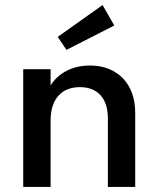

<svg xmlns="http://www.w3.org/2000/svg" viewBox="-20 -739 619 759"><path d="M180 -465.5V-401.4Q203.2 -438.2 243.4 -459.1Q283.6 -480 336.4 -480Q376.8 -480 409.5 -466.8Q442.3 -453.6 465.7 -429.5Q489.1 -405.5 501.8 -370.9Q514.5 -336.4 514.5 -293.2V0H406.4V-270.9Q406.4 -330.5 377.3 -362.5Q348.2 -394.5 295.9 -394.5Q240.9 -394.5 210.5 -360Q180 -325.5 180 -261.8V0H71.8V-465.5ZM385.5 -719.1 431.8 -638.2 242.7 -541.8 208.2 -593.2Z"/></svg>

Font: Spartan MB SemBd
Style: Regular
Weight: 600
Designer: Matt Bailey, Mirko Velimirovic
Foundry: Matt Bailey
Version: Version 1.005